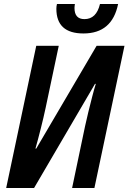

<svg xmlns="http://www.w3.org/2000/svg" viewBox="-20 -944 645 964"><path d="M11 0 162 -714H275L209 -402Q199 -355 185 -299.5Q171 -244 158 -198H162L465 -714H605L454 0H342L407 -310Q414 -343 423.5 -381.5Q433 -420 442.5 -457Q452 -494 461 -523H457L151 0ZM399 -776Q263 -776 263 -900Q263 -912 266 -924H356Q355 -916 354.5 -912Q354 -908 354 -904Q354 -848 404 -848Q464 -848 482 -924H573Q543 -776 399 -776Z"/></svg>

Font: Noto Sans Condensed SemiBold
Style: Italic
Weight: 600
Width: 3
Italic angle: -12°
Designer: Monotype Design Team
Foundry: Monotype Imaging Inc.
Version: Version 2.013; ttfautohint (v1.8.4.7-5d5b)